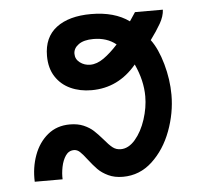

<svg xmlns="http://www.w3.org/2000/svg" viewBox="-45 -603 690 659"><g transform="rotate(-5 300.0 -273.0)"><path d="M236.5 -61Q222.5 -79.5 213.2 -88Q204 -96.5 193 -96.5Q175 -96.5 164.2 -80.8Q153.5 -65 149 -42.5Q144.5 -20 145.5 0H49.5Q47.5 -48.5 63 -91Q78.5 -133.5 110 -159.5Q141.5 -185.5 186.5 -185.5Q213.5 -185.5 233.8 -176.8Q254 -168 267.2 -155.8Q280.5 -143.5 297 -124.5Q313.5 -104.5 325.5 -95Q337.5 -85.5 353.5 -85.5Q380.5 -85.5 403.5 -112.2Q426.5 -139 439.8 -179.8Q453 -220.5 453 -259Q453 -314 426.5 -371Q364 -296 271.5 -296Q231.5 -296 199.2 -310.8Q167 -325.5 148 -354.8Q129 -384 129 -426.5Q129 -490.5 172.2 -523.5Q215.5 -556.5 292 -556.5Q372.5 -556.5 423 -520L443 -550H539Q538 -527.5 524 -503Q510 -478.5 488.5 -449.5Q512.5 -417.5 527.8 -363.2Q543 -309 543 -256.5Q543 -193.5 520 -132Q497 -70.5 453.8 -30.5Q410.5 9.5 353 9.5Q324 9.5 302.5 -0.8Q281 -11 267.2 -25Q253.5 -39 236.5 -61ZM370.5 -445Q339.5 -470.5 292.5 -470.5Q259.5 -470.5 241.5 -457.5Q223.5 -444.5 223.5 -425.5Q223.5 -407 239 -395.2Q254.5 -383.5 274.5 -383.5Q297.5 -383.5 321.2 -400.2Q345 -417 370.5 -445Z"/></g></svg>

Font: JuliaMono Medium
Style: Regular
Weight: 500
Monospace: yes
Designer: cormullion
Foundry: corm
Version: Version 0.054; ttfautohint (v1.8.4)